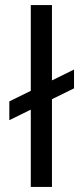

<svg xmlns="http://www.w3.org/2000/svg" viewBox="-20 -742 331 762"><path d="M17 -339.6 273.8 -466V-391.4L17 -265ZM102.2 -722H186.2V0H102.2Z"/></svg>

Font: 寒蝉端黑体 Light
Style: Regular
Weight: 300
Designer: ChillDuanSans {Warren2060}; 
Source Han Sans {Ryoko NISHIZUKA 西塚涼子 (kana, bopomofo & ideographs); Paul D. Hunt (Latin, G
Foundry: ChillType&Adobe
Version: Version 1.300;Glyphs 3.3 (3306)